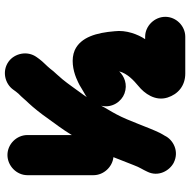

<svg xmlns="http://www.w3.org/2000/svg" viewBox="-16 -727 791 799"><g transform="rotate(-90 379.5 -327.5)"><path d="M709 -35C709 -80 671 -119 626 -119H616C636 -149 655 -198 649 -246C643 -320 625 -387 570 -412C533 -428 487 -419 455 -406L437 -398C430 -395 421 -390 410 -383C398 -375 386 -370 375 -362C381 -371 387 -380 394 -389C417 -420 427 -436 449 -463L470 -487C479 -496 486 -505 493 -514C505 -529 522 -544 533 -559L541 -570C570 -610 556 -663 523 -687C483 -716 430 -702 406 -668L398 -657C395 -654 392 -650 389 -646C374 -632 363 -617 349 -603C332 -585 304 -550 289 -528C268 -499 240 -462 220 -429C219 -427 218 -425 217 -424V-609C217 -654 179 -692 134 -692C89 -692 50 -654 50 -609V-334C50 -291 85 -255 125 -251C114 -222 100 -187 92 -167C82 -140 74 -131 65 -111C41 -64 69 -17 102 0C150 24 198 -3 214 -37C219 -44 220 -48 226 -58C249 -105 276 -188 303 -238C316 -263 328 -280 339 -302C328 -256 357 -217 390 -205C428 -191 462 -206 482 -227C473 -193 445 -167 421 -147C390 -122 357 -77 373 -26C387 18 422 48 473 48H626C671 48 709 10 709 -35Z"/></g></svg>

Font: Blanket
Style: Blk
Weight: 900
Foundry: Cannot Into Space Fonts
Version: Version 0.9